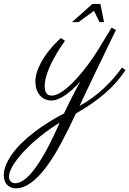

<svg xmlns="http://www.w3.org/2000/svg" viewBox="-201 -533 672 998"><path d="M216.3 -108.9Q197.3 -87.9 177.7 -70.1Q158.2 -52.2 139.2 -39.1Q120.1 -25.9 101.8 -18.3Q83.5 -10.7 66.4 -10.7Q47.4 -10.7 32 -17.8Q16.6 -24.9 5.6 -38.1Q-5.4 -51.3 -11.2 -69.3Q-17.1 -87.4 -17.1 -109.4Q-17.1 -138.7 -4.9 -170.4Q7.3 -202.1 26.6 -232.2Q45.9 -262.2 69.6 -289.1Q93.3 -315.9 115.7 -335.4L136.7 -320.8Q130.9 -312.5 120.6 -297.9Q110.4 -283.2 98.6 -263.9Q86.9 -244.6 75 -222.2Q63 -199.7 53.2 -176.3Q43.5 -152.8 37.4 -129.4Q31.2 -106 31.2 -85.4Q31.2 -75.7 33 -66.7Q34.7 -57.6 38.8 -50.8Q43 -43.9 49.8 -40Q56.6 -36.1 67.4 -36.1Q84.5 -36.1 104.7 -46.6Q125 -57.1 146.7 -75.4Q168.5 -93.8 191.2 -118.2Q213.9 -142.6 235.8 -170.4Q257.8 -198.2 278.3 -227.8Q298.8 -257.3 316.4 -286.1Q332 -312 347.7 -338.1Q363.3 -364.3 378.9 -389.2L401.9 -377.4Q401.4 -376.5 392.8 -359.1Q384.3 -341.8 370.1 -312.3Q356 -282.7 337.2 -243.9Q318.4 -205.1 297.4 -161.4Q276.4 -117.7 254.6 -71.8Q232.9 -25.9 212.4 17.6Q281.2 -20.5 337.2 -72.8Q393.1 -125 433.1 -182.1L451.2 -168.5Q408.7 -103.5 345.7 -48.6Q282.7 6.3 193.8 56.6Q153.3 143.6 114.5 215.3Q75.7 287.1 36.9 338.4Q-2 389.6 -40.8 417.7Q-79.6 445.8 -119.6 445.8Q-146 445.8 -163.6 428.2Q-181.2 410.6 -181.2 377.9Q-181.2 350.6 -168.9 321.8Q-156.7 293 -135.3 263.9Q-113.8 234.9 -84.2 206.3Q-54.7 177.7 -19.8 151.4Q15.1 125 53.5 101.1Q91.8 77.1 131.3 57.1Q141.6 35.6 153.3 12Q165 -11.7 176.3 -33.9Q187.5 -56.2 198 -75.9Q208.5 -95.7 216.3 -108.9ZM108.9 104.5Q52.7 139.2 4.6 178.5Q-43.5 217.8 -78.9 256.1Q-114.3 294.4 -134.3 328.1Q-154.3 361.8 -154.3 385.3Q-154.3 400.9 -145.3 410.2Q-136.2 419.4 -122.1 419.4Q-103 419.4 -82.8 406.5Q-62.5 393.6 -42.2 371.1Q-22 348.6 -2 318.1Q18.1 287.6 37.4 252.7Q56.6 217.8 74.7 179.9Q92.8 142.1 108.9 104.5ZM316.4 -418 287.6 -476.6 207 -418H173.3L279.3 -512.7H320.8L339.8 -418Z"/></svg>

Font: Parisienne
Style: Regular
Weight: 400
Designer: Astigmatic (AOETI)
Foundry: Astigmatic (AOETI)
Version: Version 1.000